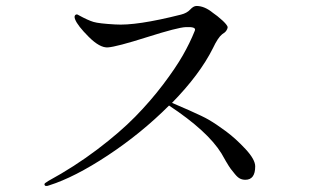

<svg xmlns="http://www.w3.org/2000/svg" viewBox="-20 -667 1040 644"><path d="M679 -266Q705 -251 738 -226.5Q771 -202 803.5 -167Q836 -132 836 -109Q836 -64 803 -64Q793 -64 785 -68Q777 -72 768 -83Q759 -94 754 -100.5Q749 -107 737.5 -126.5Q726 -146 723 -152Q677 -227 547 -313Q454 -220 342 -146Q230 -72 144 -45Q131 -40 129 -48Q129 -51 131.5 -53Q134 -55 142 -60Q230 -108 306 -165.5Q382 -223 433.5 -275.5Q485 -328 527 -383.5Q569 -439 593 -481Q617 -523 633 -563Q637 -571 629 -574Q621 -577 603 -576Q576 -575 473.5 -542.5Q371 -510 342 -508Q315 -506 277.5 -543.5Q240 -581 232 -602Q228 -612 232.5 -616.5Q237 -621 244 -616Q275 -599 293.5 -593.5Q312 -588 366 -585Q437 -580 587 -618Q607 -623 618 -635Q629 -647 639 -647Q666 -647 694 -624Q699 -620 709 -613Q721 -603 726.5 -598Q732 -593 738 -586Q744 -579 743.5 -574.5Q743 -570 739 -564Q735 -558 725 -552Q711 -541 694 -505Q650 -417 557 -322Q565 -319 613.5 -297.5Q662 -276 679 -266Z"/></svg>

Font: TsukuhouMincho
Style: Regular
Weight: 400
Designer: Iose
Foundry: Typographish
Version: Version 1.001; ttfautohint (v1.8.3)